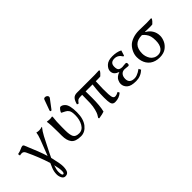

<svg xmlns="http://www.w3.org/2000/svg" viewBox="19 -1472 2497 2497"><g transform="rotate(-45 1267.0 -223.5)"><path d="M246 29Q224 93 224 128Q224 196 247 196Q266 196 266 152Q266 105 246 29ZM184 135Q184 84 204 36L231 -27Q186 -175 106 -344Q90 -380 58 -380Q42 -380 21 -375L16 -405Q58 -413 87.5 -427.5Q117 -442 131 -442Q144 -442 151 -429Q240 -221 271 -117Q321 -241 355 -334Q378 -395 383 -436Q402 -429 432 -429Q452 -429 482 -438L487 -436Q452 -394 419 -332L315 -127Q299 -96 286 -66Q287 -61 289.5 -51Q292 -41 293 -36Q319 73 319 120Q319 175 304 205Q289 235 248 235Q217 235 200.5 203.5Q184 172 184 135Z M788 -682Q804 -682 817 -671.5Q830 -661 830 -647Q830 -636 824 -629L732 -507Q726 -499 720 -499Q706 -499 706 -512Q706 -516 708 -522L760 -665Q766 -682 788 -682ZM668 -251V-189Q668 -109 687 -71.5Q706 -34 770 -34Q832 -34 866.5 -95Q901 -156 901 -237Q901 -271 896.5 -294Q892 -317 881 -331Q870 -345 864 -349.5Q858 -354 843 -363Q817 -378 794 -388Q794 -397 794 -397Q801 -414 816.5 -433Q832 -452 843 -452Q873 -452 902 -422Q943 -380 943 -249Q943 -126 889 -58Q835 10 761 10Q662 10 625 -37Q588 -84 588 -173V-235Q588 -382 578 -436L580 -439Q644 -429 669 -439Q678 -439 678 -429Q668 -353 668 -251Z M1122 -361Q1087 -361 1073 -352Q1059 -343 1038 -313L1015 -321Q1029 -376 1053 -402.5Q1077 -429 1122 -429H1450Q1488 -429 1527 -432L1537 -423Q1523 -395 1487 -364Q1472 -361 1440 -361H1401Q1393 -206 1398 -126Q1401 -77 1411 -59.5Q1421 -42 1441 -42Q1467 -42 1504 -62L1516 -37Q1463 10 1390 10Q1360 10 1345.5 -8Q1331 -26 1328 -72Q1320 -190 1342 -361H1214Q1215 -334 1215 -242Q1215 -95 1193 -11Q1162 2 1093 12L1085 0Q1101 -25 1111 -43.5Q1121 -62 1133 -107.5Q1145 -153 1148 -210Q1151 -266 1151 -361Z M1781 -399Q1704 -399 1704 -324Q1704 -277 1722 -262Q1740 -247 1778 -247L1807 -250Q1836 -252 1839 -252Q1858 -252 1858 -227Q1858 -201 1838 -201Q1834 -201 1808 -204Q1782 -207 1777 -207Q1736 -207 1714.5 -180.5Q1693 -154 1693 -111Q1693 -30 1785 -30Q1807 -30 1830 -38.5Q1853 -47 1868 -56Q1883 -65 1908 -82L1924 -50Q1860 10 1774 10Q1681 10 1643 -25Q1605 -60 1605 -108Q1605 -120 1608 -133Q1611 -146 1619.5 -165Q1628 -184 1649.5 -201.5Q1671 -219 1703 -229Q1663 -244 1643.5 -265.5Q1624 -287 1624 -322Q1624 -362 1663.5 -400.5Q1703 -439 1782 -439Q1863 -439 1917 -411L1919 -408L1896 -336L1883 -335Q1846 -399 1781 -399Z M2444 -364Q2429 -361 2397 -361Q2327 -361 2310 -363L2308 -358Q2355 -334 2383.5 -289Q2412 -244 2412 -186Q2412 -166 2407 -145Q2402 -124 2392.5 -102Q2383 -80 2366.5 -60Q2350 -40 2329 -24Q2308 -8 2277.5 1Q2247 10 2212 10Q2171 10 2137 0Q2103 -10 2077.5 -29Q2052 -48 2034.5 -74.5Q2017 -101 2008 -133.5Q1999 -166 1999 -204Q1999 -249 2018 -291.5Q2037 -334 2069 -366Q2097 -394 2149 -413Q2201 -432 2265 -432Q2289 -432 2336 -430.5Q2383 -429 2407 -429Q2445 -429 2484 -432L2494 -423Q2479 -395 2444 -364ZM2219 -29Q2268 -29 2298 -69.5Q2328 -110 2328 -185Q2328 -232 2319.5 -262.5Q2311 -293 2292 -318Q2276 -341 2250 -361Q2082 -361 2082 -188Q2082 -161 2090 -134Q2098 -107 2113.5 -83Q2129 -59 2156.5 -44Q2184 -29 2219 -29Z"/></g></svg>

Font: Libertinus Sans
Style: Regular
Weight: 400
Designer: Philipp H. Poll
Foundry: Khaled Hosny
Version: Version 6.1